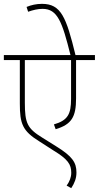

<svg xmlns="http://www.w3.org/2000/svg" viewBox="-20 -908 513 997"><path d="M473 -596V-622H372C324 -819 297 -888 198 -888C169 -888 142 -882 118 -872L126 -847C152 -856 176 -862 201 -862C279 -862 303 -794 346 -622H0V-596H83V-370C83 -265 97 -228 184 -174L257 -127C333 -81 350 -54 350 -11C350 13 341 35 326 56L350 69C367 43 377 18 377 -12C377 -64 356 -96 272 -148L200 -193C122 -241 109 -268 109 -375V-596H349V-395C349 -315 332 -283 260 -262L269 -237C352 -262 375 -301 375 -397V-596Z"/></svg>

Font: Noto Sans Devanagari SemiCondensed Thin
Style: Regular
Weight: 100
Width: 4
Designer: Jelle Bosma - Monotype Design Team
Foundry: Monotype Imaging Inc.
Version: Version 2.004